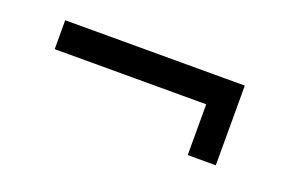

<svg xmlns="http://www.w3.org/2000/svg" viewBox="-41 -457 679 437"><g transform="rotate(20 299.0 -238.5)"><path d="M495 -335V-142H427V-265H60V-335Z"/></g></svg>

Font: Piazzolla Medium
Style: Regular
Weight: 500
Designer: Juan Pablo del Peral
Foundry: Huerta Tipografica
Version: Version 1.330